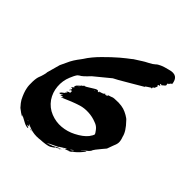

<svg xmlns="http://www.w3.org/2000/svg" viewBox="-201 -851 992 992"><g transform="rotate(45 295.0 -354.5)"><path d="M326.7 -398.1Q324.8 -400 320 -397.1Q321 -395.2 326.7 -398.1ZM181 -281.9Q177.1 -279 175.2 -278.1L174.3 -279Q175.2 -280 175.2 -281Q175.2 -281 178.1 -282.9Q181 -284.8 181 -281.9ZM189.5 9.5Q172.4 7.6 169.5 4.8Q181.9 5.7 189.5 9.5ZM364.8 -32.4Q365.7 -35.2 368.6 -34.3Q367.6 -32.4 364.8 -32.4ZM353.3 -25.7V-26.7Q357.1 -30.5 361.9 -30.5Q358.1 -27.6 353.3 -25.7ZM369.5 -45.7Q370.5 -44.8 371.4 -43.8Q371.4 -43.8 369.5 -42.9Q367.6 -44.8 369.5 -45.7ZM541 -302.9Q544.8 -293.3 546.7 -283.8Q548.6 -274.3 548.1 -267.1Q547.6 -260 544.8 -251.4Q541.9 -242.9 539 -236.7Q536.2 -230.5 532.9 -220Q529.5 -209.5 526.7 -202.9Q523.8 -199 511 -184.3Q498.1 -169.5 488.6 -156.7Q479 -143.8 477.1 -137.1Q472.4 -130.5 465.2 -124.3Q458.1 -118.1 449.5 -111.9Q441 -105.7 436.2 -101Q437.1 -100 443.3 -105.2Q449.5 -110.5 455.7 -114.8Q461.9 -119 461.9 -117.1Q460 -112.4 449.5 -100Q439 -87.6 430.5 -80Q419 -69.5 412.4 -65.7Q407.6 -58.1 395.2 -53.3H394.3Q395.2 -54.3 397.1 -56.2Q397.1 -56.2 395.2 -55.2Q393.3 -54.3 390.5 -52.9Q387.6 -51.4 384.3 -50.5Q381 -49.5 377.6 -48.1Q374.3 -46.7 372.4 -45.7Q373.3 -46.7 376.7 -50.5Q380 -54.3 380 -56.2Q351.4 -38.1 343.8 -33.3L344.8 -32.4Q341 -30.5 334.8 -27.6Q328.6 -24.8 322.4 -21.4Q316.2 -18.1 310.5 -15.7Q304.8 -13.3 301 -11.4L298.1 -9.5Q293.3 -5.7 289.5 -5.7L290.5 -4.8Q290.5 -4.8 289.5 -3.8Q291.4 -3.8 297.1 -6.2Q302.9 -8.6 309 -11Q315.2 -13.3 319 -14.3L321.9 -16.2Q324.8 -17.1 329.5 -20Q334.3 -22.9 340 -25.7Q345.7 -28.6 351 -31Q356.2 -33.3 360 -34.3Q359 -32.4 355.2 -30.5Q341 -21 335.2 -18.1Q335.2 -20 338.1 -21.9L328.6 -16.2L333.3 -18.1L332.4 -15.2L325.7 -10.5Q321 -6.7 314.8 -3.3Q308.6 0 301.4 1.9Q294.3 3.8 284.8 5.2Q275.2 6.7 269 7.1Q262.9 7.6 253.3 8.1Q243.8 8.6 241 9.5Q208.6 12.4 180 2.9Q161.9 -3.8 150.5 -8.6L157.1 -2.9L163.8 1.9Q153.3 0 149.5 0L152.4 3.8Q161.9 7.6 164.8 9.5Q162.9 11.4 159.5 11.4Q156.2 11.4 152.4 10.5Q142.9 8.6 134.8 4.3Q126.7 0 114.3 -6.7Q101.9 -13.3 96.2 -16.2Q96.2 -14.3 97.1 -13.3Q98.1 -12.4 100 -11Q101.9 -9.5 102.9 -9.5Q97.1 -9.5 82.9 -19.5Q68.6 -29.5 61.9 -35.2Q42.9 -56.2 36.2 -68.6Q18.1 -103.8 13.3 -130.5Q9.5 -147.6 10.5 -175.7Q11.4 -203.8 18.1 -219Q21 -224.8 25.7 -241.9Q30.5 -259 29.5 -262.9L49.5 -335.2Q68.6 -376.2 73.3 -385.7Q77.1 -393.3 82.9 -402.4Q88.6 -411.4 93.8 -418.6Q99 -425.7 104.8 -433.3Q110.5 -441 112.4 -443.8Q122.9 -461 139 -480.5Q155.2 -500 172.4 -517.1Q189.5 -534.3 207.6 -551.4Q225.7 -568.6 241 -581.4Q256.2 -594.3 269 -604.3Q281.9 -614.3 289.5 -620L296.2 -625.7Q327.6 -645.7 338.1 -652.4Q344.8 -657.1 366.2 -668.1Q387.6 -679 396.2 -687.6Q412.4 -704.8 464.8 -717.1Q523.8 -735.2 529.5 -675.2Q527.6 -675.2 528.6 -677.1Q519 -672.4 517.1 -663.8Q512.4 -664.8 511.9 -662.9Q511.4 -661 510.5 -661Q510.5 -659 511.4 -655.2L512.4 -651.4L509.5 -645.7Q508.6 -644.8 507.1 -643.8Q505.7 -642.9 502.4 -640Q499 -637.1 497.1 -635.2Q495.2 -633.3 496.2 -633.3Q494.3 -633.3 492.4 -634.3Q490.5 -635.2 489.5 -635.2Q488.6 -635.2 485.7 -634.3Q483.8 -632.4 485.7 -631.4Q487.6 -630.5 490 -629Q492.4 -627.6 491.4 -625.7Q490.5 -624.8 487.6 -624.3Q484.8 -623.8 482.4 -622.9Q480 -621.9 481 -619Q486.7 -611.4 484.8 -609.5Q483.8 -608.6 481.9 -608.6Q481.9 -608.6 481 -609.5Q481.9 -606.7 480.5 -602.9Q479 -599 476.2 -596.2Q474.3 -594.3 470.5 -596.2Q470.5 -595.2 471.4 -586.7Q469.5 -586.7 470 -586.2Q470.5 -585.7 468.6 -585.7Q468.6 -586.7 467.6 -586.2Q466.7 -585.7 465.7 -586.7Q440 -570.5 439 -568.6Q440 -567.6 440 -566.7Q418.1 -553.3 381 -531.9Q343.8 -510.5 318.1 -495.2L291.4 -481L206.7 -411.4Q172.4 -374.3 160 -369.5Q155.2 -366.7 151.9 -363.3Q148.6 -360 145.2 -353.8Q141.9 -347.6 140.5 -345.2Q139 -342.9 135.2 -333.3L131.4 -324.8Q116.2 -288.6 119.5 -248.6Q122.9 -208.6 144.8 -176.2Q168.6 -142.9 205.7 -128.1Q242.9 -113.3 281.4 -116.7Q320 -120 355.2 -138.1Q396.2 -159 416.2 -183.8Q429.5 -202.9 430.5 -208.6Q430.5 -215.2 418.1 -230.5Q405.7 -247.6 384.8 -254.3Q357.1 -265.7 326.7 -267.1Q296.2 -268.6 271.4 -261Q246.7 -253.3 225.7 -244.8Q204.8 -236.2 189.5 -229.5Q174.3 -222.9 170.5 -222.9Q169.5 -222.9 171.9 -224.8Q174.3 -226.7 177.1 -228.6L180 -230.5Q179 -231.4 175.2 -231Q171.4 -230.5 167.6 -229.5Q163.8 -228.6 161.9 -227.6Q161 -228.6 162.9 -230Q164.8 -231.4 167.1 -234.3Q169.5 -237.1 170.5 -240Q159 -230.5 149.5 -231.4Q148.6 -233.3 156.2 -241.9L160 -244.8Q163.8 -247.6 168.1 -251Q172.4 -254.3 170.5 -257.1L178.1 -262.9Q177.1 -263.8 174.3 -262.9Q174.3 -263.8 171.4 -261.9L170.5 -261Q170.5 -261.9 171.4 -263.8Q175.2 -265.7 175.2 -267.6Q174.3 -267.6 178.1 -268.6Q181.9 -270.5 181 -270.5H181.9Q182.9 -270.5 183.8 -270.5Q193.3 -274.3 187.6 -278.1Q187.6 -279 188.6 -281L190.5 -282.9Q190.5 -284.8 183.8 -282.9Q181.9 -281.9 185.7 -289.5Q182.9 -288.6 179 -286.7Q175.2 -284.8 172.4 -283.8Q173.3 -285.7 175.7 -287.6Q178.1 -289.5 180 -291.4Q181.9 -293.3 181.9 -293.8Q181.9 -294.3 180 -294.3Q178.1 -294.3 180 -296.2Q179 -296.2 174.3 -295.2H172.4Q173.3 -299 177.1 -301Q182.9 -304.8 184.8 -310.5Q183.8 -310.5 181 -309.5L180 -310.5Q181.9 -312.4 180 -313.3Q180 -314.3 181.9 -315.2Q183.8 -317.1 183.8 -318.1Q181 -316.2 184.8 -321Q186.7 -322.9 191.4 -327.6L202.9 -338.1Q200 -339 206.7 -341.9Q207.6 -342.9 208.6 -342.9Q214.3 -350.5 215.2 -350.5L217.1 -349.5Q222.9 -350.5 237.1 -360Q251.4 -369.5 264.8 -377.1Q278.1 -384.8 283.8 -381Q281 -379 286.2 -378.1Q291.4 -377.1 293.3 -381.9Q289.5 -381.9 288.6 -382.9Q301 -384.8 308.6 -388.6Q311.4 -388.6 315.2 -391.4L313.3 -394.3Q314.3 -394.3 317.6 -394.3Q321 -394.3 324.3 -393.8Q327.6 -393.3 331.4 -395.2Q335.2 -397.1 339 -401Q339 -401 332.4 -401Q355.2 -407.6 358.1 -409.5Q363.8 -413.3 401 -413.3Q424.8 -412.4 440 -407.6Q455.2 -402.9 471.9 -393.3Q488.6 -383.8 494.3 -376.2Q534.3 -335.2 541 -302.9ZM179 -258.1Q177.1 -256.2 175.2 -256.2Q176.2 -259 179 -258.1ZM201 -325.7Q201 -326.7 201 -327.6Q198.1 -326.7 197.1 -325.7L198.1 -324.8ZM269.5 -369.5Q270.5 -370.5 271.4 -371.4L272.4 -372.4Q268.6 -371.4 266.7 -369.5ZM494.3 -649.5Q499 -651.4 501 -649.5Q500 -647.6 497.1 -649.5Q496.2 -649.5 495.7 -649Q495.2 -648.6 494.3 -649.5ZM139 -15.2V-16.2Q135.2 -18.1 133.3 -18.1Q134.3 -15.2 139 -15.2ZM305.7 -7.6Q305.7 -7.6 310.5 -9.5Q307.6 -6.7 305.7 -7.6ZM286.7 -3.8V-4.8Q287.6 -4.8 288.6 -5.7Q288.6 -4.8 289.5 -3.8ZM324.8 -27.6Q324.8 -27.6 325.7 -27.6Q326.7 -27.6 328.6 -29.5Q327.6 -26.7 324.8 -27.6ZM396.2 -63.8Q408.6 -68.6 412.4 -77.1L407.6 -73.3Q406.7 -72.4 402.4 -69.5Q398.1 -66.7 396.2 -63.8Z"/></g></svg>

Font: KAZYinfo
Style: Bold
Weight: 700
Designer: emmanuel didier
Foundry: emmanuel didier
Version: Version 001.000